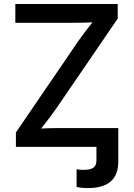

<svg xmlns="http://www.w3.org/2000/svg" viewBox="-20 -748 681 978"><path d="M370.1 204.1V114.3Q378.9 115.7 387.7 116.5Q396.5 117.2 403.8 117.2Q441.9 117.2 456.5 105.7Q471.2 94.2 471.2 69.3V0H61V-73.2L376 -534.7Q393.1 -559.6 412.1 -584.5Q431.2 -609.4 451.2 -634.3Q415.5 -632.3 379.4 -632.1Q343.3 -631.8 307.6 -631.8H58.1V-727.5H579.6V-653.3L269.5 -199.7Q251 -172.9 230.7 -146.2Q210.4 -119.6 189.5 -93.3Q225.6 -95.2 262 -95.5Q298.3 -95.7 335 -95.7H582.5V74.7Q582.5 210 428.7 210Q392.1 210 370.1 204.1Z"/></svg>

Font: Inter Medium
Style: Regular
Weight: 500
Designer: Rasmus Andersson
Foundry: rsms
Version: Version 4.001;git-9221beed3